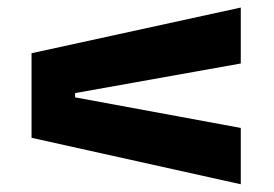

<svg xmlns="http://www.w3.org/2000/svg" viewBox="-20 -544 707 496"><path d="M174 -303.5V-292.5L602 -213.5V-68L61.5 -188V-406.5L602 -524.5V-380Z"/></svg>

Font: Anek Latin Expanded
Style: Bold
Weight: 700
Width: 7
Designer: Yesha Goshar
Foundry: Ek Type
Version: Version 1.003